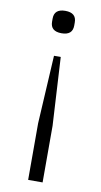

<svg xmlns="http://www.w3.org/2000/svg" viewBox="-83 -560 411 785"><g transform="rotate(10 123.0 -167.5)"><path d="M93 186V-49L109 -332H137L153 -49V186ZM123 -428Q77 -428 77 -468V-481Q77 -521 123 -521Q169 -521 169 -481V-468Q169 -428 123 -428Z"/></g></svg>

Font: IBM Plex Sans Cond Light
Style: Regular
Weight: 300
Width: 3
Designer: Mike Abbink, Paul van der Laan, Pieter van Rosmalen
Foundry: Bold Monday
Version: Version 1.3